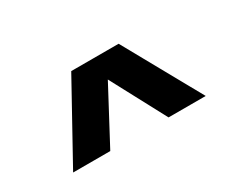

<svg xmlns="http://www.w3.org/2000/svg" viewBox="-60 -1012 870 716"><g transform="rotate(-30 375.0 -653.5)"><path d="M92 -488 275 -819H479L663 -488H503L340 -794H415L252 -488Z"/></g></svg>

Font: Martian Mono SemiExpanded
Style: Bold
Weight: 700
Width: 6
Designer: Roman Shamin
Foundry: Evil Martians
Version: Version 1.000